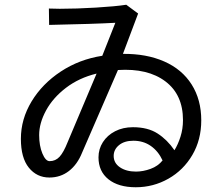

<svg xmlns="http://www.w3.org/2000/svg" viewBox="-20 -768 934 809"><path d="M542 -175Q504 -175 481.5 -156.5Q459 -138 459 -111Q459 -81 485.5 -63Q512 -45 553 -45Q583 -45 614.5 -56.5Q646 -68 665 -92Q647 -131 615.5 -153Q584 -175 542 -175ZM145 -199Q145 -154 158.5 -121.5Q172 -89 189 -89Q214 -89 231 -107.5Q248 -126 265 -169L387 -458Q313 -440 258 -398Q203 -356 174 -302.5Q145 -249 145 -199ZM188 -20Q135 -20 101.5 -61.5Q68 -103 68 -183Q68 -266 113 -340.5Q158 -415 236 -466.5Q314 -518 411 -533L466 -672Q377 -667 187 -663L186 -732L232 -731Q302 -731 384.5 -736Q467 -741 512 -748L562 -711L498 -541Q597 -542 672 -509Q747 -476 787.5 -412Q828 -348 828 -261Q828 -179 790.5 -115Q753 -51 689.5 -15Q626 21 552 21Q479 21 437 -12.5Q395 -46 395 -105Q395 -140 413.5 -169Q432 -198 465 -215Q498 -232 540 -232Q603 -232 644 -205.5Q685 -179 715 -135Q730 -159 740.5 -192Q751 -225 751 -262Q751 -369 677 -425Q603 -481 477 -473L326 -125Q306 -75 270.5 -47.5Q235 -20 188 -20Z"/></svg>

Font: Kakao Big Sans
Style: Regular
Weight: 400
Designer: Park Young-rak; Lee Sang-min; Kim Jung-jin; Min Bon; Park Min-gyu;
Foundry: Kakao Corporation
Version: Version 2.003